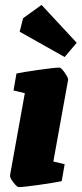

<svg xmlns="http://www.w3.org/2000/svg" viewBox="-20 -752 332 781"><path d="M21 -40 81 -373 35 -384 47 -453Q76 -459 139 -468Q202 -477 222 -477Q229 -477 243.5 -456Q258 -435 257 -427L197 -95L243 -84L231 -15Q202 -9 139 0Q76 9 56 9Q49 9 34 -10.5Q19 -30 21 -40ZM60 -623 74 -678 149 -732 292 -578 243 -520Z"/></svg>

Font: Grenze Black
Style: Italic
Weight: 900
Italic angle: -10°
Designer: Renata Polastri
Foundry: Omnibus-Type
Version: Version 1.002; ttfautohint (v1.8)